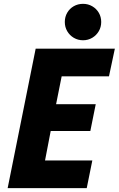

<svg xmlns="http://www.w3.org/2000/svg" viewBox="-20 -971 613 991"><path d="M164.1 -719.7H572.8L542.5 -577.1H298.3L269.5 -433.1H474.1L446.3 -294.9H241.7L212.4 -142.6H456.5L427.7 0H19.5ZM314.5 -857.4Q314.5 -883.8 326.9 -905.3Q339.4 -926.8 360.8 -939Q382.3 -951.2 408.7 -951.2Q434.6 -951.2 456.1 -938.7Q477.5 -926.3 490 -905Q502.4 -883.8 502.4 -857.4Q502.4 -831.5 490 -810.1Q477.5 -788.6 456.1 -775.9Q434.6 -763.2 408.7 -763.2Q382.3 -763.2 360.8 -775.9Q339.4 -788.6 326.9 -810.1Q314.5 -831.5 314.5 -857.4Z"/></svg>

Font: Reddit Sans Chocolate ExBold
Style: Italic
Weight: 800
Italic angle: -11.25°
Designer: Stephen Hutchings
Version: Version 1.013